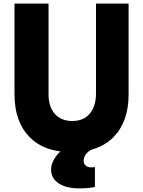

<svg xmlns="http://www.w3.org/2000/svg" viewBox="-20 -820 790 1060"><path d="M60 -800H248V-300Q248 -230 283 -191Q318 -152 379 -152Q441 -152 475.5 -192.5Q510 -233 510 -306V-800H690V-300Q690 -149 608 -64.5Q526 20 375 20Q224 20 142 -64.5Q60 -149 60 -300ZM418 220Q345 220 303.5 192Q262 164 262 116Q262 86 281 55Q300 24 334 0L418 -4L504 0Q476 7 459 25.5Q442 44 442 68Q442 84 453 94Q464 104 483 104Q491 104 496 103.5Q501 103 504 102V212Q492 215 470.5 217.5Q449 220 418 220Z"/></svg>

Font: Martian Mono SemiExpanded ExtraBold
Style: Regular
Weight: 800
Width: 6
Designer: Roman Shamin
Foundry: Evil Martians
Version: Version 1.000